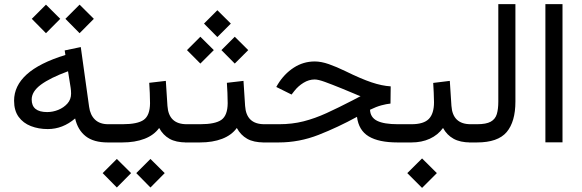

<svg xmlns="http://www.w3.org/2000/svg" viewBox="-20 -687 2805 926"><path d="M295.4 -596.2 363.8 -664.6 432.6 -596.2 363.8 -526.9ZM133.3 -596.2 201.7 -664.6 270.5 -596.2 201.7 -526.9ZM47.9 -201.2Q47.9 -272.9 108.9 -328.1Q169.9 -383.3 295.4 -421.9L292 -443.8L369.6 -460L409.7 -172.4Q415 -132.3 438.2 -110.1Q461.4 -87.9 501.5 -87.9H516.6V0H499.5Q431.6 0 393.3 -30Q355 -60.1 342.3 -115.7Q282.7 -64.5 210.4 -64.5Q166 -64.5 128.9 -78.9Q91.8 -93.3 69.8 -123.5Q47.9 -153.8 47.9 -201.2ZM308.1 -343.3Q221.7 -311.5 177.2 -278.6Q132.8 -245.6 132.8 -207Q132.8 -146.5 207.5 -146.5Q234.9 -146.5 261.2 -157.2Q287.6 -168 305.2 -187.7Q322.8 -207.5 322.8 -235.4Q322.8 -250 320.8 -263.2Z M891.1 0H879.4Q828.6 0 797.4 -17.8Q766.1 -35.6 747.6 -69.8Q722.7 -35.2 677 -17.6Q631.3 0 569.8 0H497.1V-87.9H570.8Q643.6 -87.9 673.3 -109.1Q703.1 -130.4 703.6 -189Q703.6 -212.9 702.4 -238.8Q701.2 -264.6 699.7 -287.6L779.8 -296.9L787.6 -176.3Q793.5 -87.9 880.4 -87.9H891.1ZM637.2 147.9 705.6 79.6 774.4 147.9 705.6 217.3ZM475.1 147.9 543.5 79.6 612.3 147.9 543.5 217.3Z M1265.6 0H1253.9Q1203.1 0 1171.9 -17.8Q1140.6 -35.6 1122.1 -69.8Q1097.2 -35.2 1051.5 -17.6Q1005.9 0 944.3 0H871.6V-87.9H945.3Q1018.1 -87.9 1047.9 -109.1Q1077.6 -130.4 1078.1 -189Q1078.1 -212.9 1076.9 -238.8Q1075.7 -264.6 1074.2 -287.6L1154.3 -296.9L1162.1 -176.3Q1168 -87.9 1254.9 -87.9H1265.6ZM963.9 -573.2 1028.3 -637.7 1093.3 -573.2 1028.3 -508.3ZM1047.9 -445.3 1112.3 -509.8 1177.2 -445.3 1112.3 -380.4ZM881.8 -445.3 946.3 -509.8 1011.2 -445.3 946.3 -380.4Z M1863.3 -187.5Q1843.8 -185.5 1819.3 -179Q1794.9 -172.4 1764.6 -157.7Q1766.1 -120.6 1799.1 -104.2Q1832 -87.9 1898.9 -87.9H1925.3V0H1897Q1807.1 0 1758.5 -29.1Q1710 -58.1 1701.7 -123.5Q1609.9 -73.2 1516.6 -36.6Q1423.3 0 1324.2 0H1246.1V-87.9H1325.7Q1389.2 -87.9 1443.8 -101.8Q1498.5 -115.7 1555.2 -141.6Q1611.8 -167.5 1680.7 -203.1L1718.8 -223.1Q1708 -226.6 1691.4 -234.1Q1674.8 -241.7 1628.4 -260.3Q1579.1 -280.3 1546.9 -292Q1514.6 -303.7 1497.6 -303.7Q1469.7 -303.7 1443.6 -287.6Q1417.5 -271.5 1399.4 -248L1386.2 -231L1312.5 -267.6L1319.8 -280.3Q1350.6 -330.6 1396.7 -360.6Q1442.9 -390.6 1498 -390.6Q1528.8 -390.6 1565.9 -377.7Q1603 -364.7 1646 -343.8Q1721.7 -306.6 1772 -289.8Q1822.3 -272.9 1864.3 -270.5Z M2260.7 0H2249Q2199.7 0 2167.5 -17.8Q2135.3 -35.6 2116.7 -69.8Q2091.8 -35.6 2052.7 -17.8Q2013.7 0 1964.8 0H1905.8V-87.9H1964.8Q2023.4 -87.9 2048.3 -113.5Q2073.2 -139.2 2073.2 -193.8Q2073.2 -216.8 2071.8 -240.7Q2070.3 -264.6 2069.3 -287.1L2149.4 -296.9L2157.2 -176.8Q2163.1 -87.9 2250 -87.9H2260.7ZM1944.3 147.9 2015.6 77.1 2086.9 147.9 2015.6 219.2Z M2241.2 0V-87.9H2280.8Q2324.7 -87.9 2346.7 -100.1Q2368.7 -112.3 2376 -136.5Q2383.3 -160.6 2383.3 -196.8V-667H2465.8V-197.3Q2465.8 -100.1 2423.6 -50Q2381.3 0 2280.3 0Z M2610.4 -667H2692.9V-0.5H2610.4Z"/></svg>

Font: Vazir FD
Style: Regular-FD
Weight: 400
Designer: Saber Rastikerdar
Foundry: Saber Rastikerdar
Version: Version 30.0.0